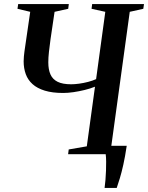

<svg xmlns="http://www.w3.org/2000/svg" viewBox="-20 -763 732 950"><path d="M497.5 167Q500 150 501.8 127.5Q503.5 105 504.5 81.5Q505.5 58 505.2 36.8Q505 15.5 503 0L467 -41.5H607Q599 12.5 590.2 51.8Q581.5 91 573 118.8Q564.5 146.5 557.5 167ZM317 0 320 -23.5 409.5 -39 450 -334Q426.5 -324.5 398.8 -317.8Q371 -311 343.5 -307Q316 -303 292.5 -303Q239 -303 201.5 -314.5Q164 -326 141 -346.8Q118 -367.5 107.5 -396.2Q97 -425 97 -459.5Q97 -471.5 98.2 -483.8Q99.5 -496 101 -508.5L129.5 -704.5L66.5 -719.5L70 -743H320.5L317.5 -719.5L250 -704.5L230 -569Q225.5 -535.5 222.2 -506.8Q219 -478 219 -454.5Q219 -418.5 229.8 -394.5Q240.5 -370.5 265.2 -358.2Q290 -346 332 -346Q349.5 -346 371.5 -349Q393.5 -352 415.8 -357.8Q438 -363.5 455.5 -371.5L501 -704.5L433 -719.5L436 -743H692.5L689 -719.5L622 -704.5L530.5 -39L599.5 -23.5L596.5 0Z"/></svg>

Font: Merriweather 120pt Medium
Style: Italic
Weight: 500
Italic angle: -7.8°
Version: Version 2.101